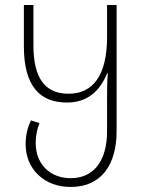

<svg xmlns="http://www.w3.org/2000/svg" viewBox="-20 -734 568 764"><path d="M261 10C383 10 444 -78 444 -212V-714H406V-586C406 -433 349 -361 253 -361C159 -361 113 -423 113 -554V-714H75V-550C75 -389 140 -326 247 -326C326 -326 377 -370 406 -442H409C406 -413 406 -365 406 -334V-212C406 -96 355 -25 261 -25C180 -25 122 -80 122 -165C122 -192 127 -219 137 -244L103 -255C90 -227 82 -196 82 -161C82 -59 158 10 261 10Z"/></svg>

Font: Noto Sans Georgian Condensed ExtraLight
Style: Regular
Weight: 200
Width: 3
Designer: Monotype Design Team, Akaki Razmadze
Foundry: Google LLC
Version: Version 2.005